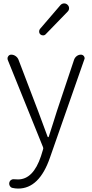

<svg xmlns="http://www.w3.org/2000/svg" viewBox="-20 -846 529 1109"><path d="M85 243.2Q68.4 243.2 51.8 239.3Q42 237.3 36.6 227.5Q31.2 217.8 34.2 207Q37.1 197.3 45.9 192.4Q54.7 187.5 65.4 189.5Q75.2 190.4 84 190.4Q171.9 190.4 216.8 55.7L228.5 17.6Q231.4 10.7 228.5 3.9L24.4 -501Q23.4 -504.9 23.4 -508.8Q23.4 -515.6 27.3 -520.5Q33.2 -530.3 44.9 -530.3Q58.6 -530.3 70.3 -522Q82 -513.7 86.9 -501L200.2 -204.1Q247.1 -77.1 254.9 -56.6Q255.9 -53.7 258.3 -53.7Q260.7 -53.7 261.7 -56.6Q270.5 -83 286.6 -134.3Q302.7 -185.5 308.6 -204.1L408.2 -502Q413.1 -514.6 423.8 -522.5Q434.6 -530.3 447.3 -530.3Q458 -530.3 464.8 -521.5Q468.8 -515.6 468.8 -509.8Q468.8 -505.9 466.8 -502L268.6 64.5Q207 243.2 85 243.2ZM244.1 -648.4Q238.3 -641.6 228.5 -641.6Q228.5 -641.6 228.5 -641.6Q219.7 -641.6 212.9 -647.5Q206.1 -654.3 206.1 -664.1Q206.1 -672.9 210.9 -678.7L329.1 -816.4Q336.9 -825.2 348.6 -826.2Q349.6 -826.2 350.6 -826.2Q361.3 -826.2 369.1 -819.3Q378.9 -810.5 378.9 -798.8Q378.9 -787.1 371.1 -779.3Z"/></svg>

Font: irohamaru Light
Style: Regular
Weight: 200
Designer: [Source Han Sans]
Ryoko NISHIZUKA  (kana & ideographs); Paul D. Hunt (Latin, Greek & Cyrillic); Wenlong ZHANG  (bopomofo
Version: Version 1.01